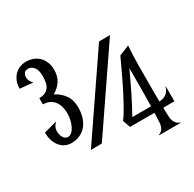

<svg xmlns="http://www.w3.org/2000/svg" viewBox="-145 -813 979 968"><g transform="rotate(-30 344.0 -329.5)"><path d="M86.4 -464.8Q106.9 -465.3 120.4 -471.4Q133.8 -477.5 142.1 -488.8Q150.4 -500 153.8 -516.4Q157.2 -532.7 157.2 -553.2Q157.2 -588.4 143.6 -605.2Q129.9 -622.1 111.8 -622.1Q94.7 -622.1 87.6 -612.1Q80.6 -602.1 80.6 -589.8Q80.6 -579.1 85.2 -568.4Q89.8 -557.6 99.1 -550.8V-548.8L24.4 -555.7Q24.4 -582 33 -601.3Q41.5 -620.6 54.9 -633.3Q68.4 -646 85 -652.1Q101.6 -658.2 117.2 -658.2Q139.6 -658.2 158.9 -651.4Q178.2 -644.5 192.4 -630.9Q206.5 -617.2 214.8 -597.4Q223.1 -577.6 223.1 -552.2Q223.1 -513.7 205.6 -487.3Q188 -460.9 158.7 -445.3Q192.4 -428.2 212.9 -399.4Q233.4 -370.6 233.4 -328.1Q233.4 -293.9 224.6 -267.8Q215.8 -241.7 200.2 -223.9Q184.6 -206.1 162.4 -196.8Q140.1 -187.5 113.8 -187.5Q98.1 -187.5 82 -194.1Q65.9 -200.7 53.2 -214.6Q40.5 -228.5 32.5 -249.8Q24.4 -271 24.4 -300.3L99.1 -320.8V-318.8Q90.8 -312 85.2 -300.3Q79.6 -288.6 79.6 -278.3Q79.6 -252.9 89.6 -238Q99.6 -223.1 114.7 -223.1Q126.5 -223.1 136.7 -232.2Q147 -241.2 154.5 -256.3Q162.1 -271.5 166.5 -290.3Q170.9 -309.1 170.9 -329.1Q170.9 -348.1 166.3 -366Q161.6 -383.8 151.6 -397.7Q141.6 -411.6 125.5 -420.2Q109.4 -428.7 86.4 -428.7ZM490.2 -562 554.2 -562.5 245.1 -109.4 181.2 -108.9ZM602.5 -147.9Q616.2 -147.9 627.4 -152.1Q638.7 -156.2 646.7 -163.3Q654.8 -170.4 659.7 -179.2Q664.6 -188 666.5 -197.3H668.5V-110.8H603.5Q604 -95.2 604.2 -81.8Q604.5 -68.4 605.5 -53.2Q607.4 -34.7 616 -21.7Q624.5 -8.8 641.6 -2.9V-1H515.1V-2.9Q532.7 -8.8 540.8 -22.7Q548.8 -36.6 549.8 -55.2Q550.8 -70.3 551.3 -83.5Q551.8 -96.7 552.2 -110.8H410.2L394.5 -154.8Q403.3 -165.5 414.8 -183.8Q426.3 -202.1 438.7 -224.9Q451.2 -247.6 464.1 -272.7Q477.1 -297.9 489.3 -322.8Q517.6 -380.9 547.9 -447.3L606.9 -471.2Q603 -420.9 602.5 -362.5Q602.1 -304.2 602.1 -238.8Q602.1 -215.3 602.1 -193.1Q602.1 -170.9 602.5 -147.9ZM444.8 -147.9H553.7Q555.2 -202.6 555.2 -251.5V-368.7Q543.9 -344.7 531.2 -317.6Q518.6 -290.5 504.6 -262.2Q490.7 -233.9 475.6 -204.8Q460.4 -175.8 444.8 -147.9Z"/></g></svg>

Font: Smythe
Style: Regular
Weight: 400
Version: Version 1.000